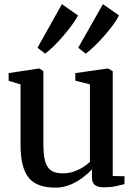

<svg xmlns="http://www.w3.org/2000/svg" viewBox="-20 -870 636 901"><path d="M467.5 9Q440 9 425.8 -1.2Q411.5 -11.5 411.5 -37.5V-75.5Q394 -56 367.5 -36Q341 -16 308.5 -2.8Q276 10.5 240 10.5Q151.5 10.5 114 -36.8Q76.5 -84 76.5 -190V-474L20.5 -491V-527L159 -548H166L183.5 -536V-195Q183.5 -147 191 -116.5Q198.5 -86 218 -71.2Q237.5 -56.5 274 -56.5Q302.5 -56.5 326.8 -65Q351 -73.5 370 -85.8Q389 -98 402 -110V-474L333.5 -491.5V-527L481 -548H488.5L509 -536V-44L564.5 -43L564 -6Q547 -1.5 523 3.8Q499 9 467.5 9ZM381.5 -618.5 347 -646 463 -850.5 538.5 -797.5Q529 -778 510 -752.2Q491 -726.5 467.8 -700.2Q444.5 -674 422 -652.2Q399.5 -630.5 382.5 -618.5ZM191.5 -618.5 156 -646 270.5 -850.5 346 -797.5Q336 -777.5 317 -751.8Q298 -726 275.5 -699.8Q253 -673.5 230.8 -652Q208.5 -630.5 192 -618.5Z"/></svg>

Font: Merriweather 60pt Medium
Style: Regular
Weight: 500
Version: Version 2.100